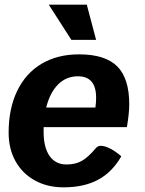

<svg xmlns="http://www.w3.org/2000/svg" viewBox="-20 -793 620 823"><path d="M167 -248V-227Q167 -161 192.5 -124.5Q218 -88 265 -88Q303 -88 330 -103Q357 -118 390 -157Q399 -168 412 -168Q429 -168 452.5 -156Q476 -144 500 -123Q461 -55 400.5 -22.5Q340 10 252 10Q183 10 129.5 -19.5Q76 -49 46.5 -102Q17 -155 17 -224Q17 -327 53.5 -403Q90 -479 158 -519.5Q226 -560 319 -560Q431 -560 482.5 -508.5Q534 -457 534 -346Q534 -308 524 -248ZM178 -332H389Q392 -355 392 -374Q392 -466 314 -466Q264 -466 229 -431Q194 -396 178 -332ZM189 -773H352L392 -622H286Z"/></svg>

Font: Krub
Style: Bold Italic
Weight: 700
Italic angle: -8°
Designer: Ekaluck Peanpanawate
Foundry: Cadson Demak Co.,Ltd.
Version: Version 1.000; ttfautohint (v1.6)